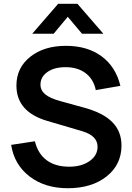

<svg xmlns="http://www.w3.org/2000/svg" viewBox="-20 -975 697 1010"><path d="M149.4 -797.4 286.1 -955.1H387.2L523.9 -797.4H411.6L336.4 -886.7L262.2 -797.4ZM336.4 15.1Q216.3 15.1 135.7 -46.6Q55.2 -108.4 38.6 -212.9L163.6 -231.9Q179.7 -166 225.6 -132.1Q271.5 -98.1 344.2 -98.1Q409.2 -98.1 451.2 -127.7Q493.2 -157.2 493.2 -203.1Q493.2 -260.7 413.1 -284.7L227.1 -339.4Q66.4 -387.2 66.4 -524.9Q66.4 -618.7 139.2 -676.3Q211.9 -733.9 326.7 -733.9Q439.5 -733.9 514.2 -679Q588.9 -624 613.3 -523.4L483.9 -501Q472.2 -558.6 430.4 -590.1Q388.7 -621.6 324.7 -621.6Q265.1 -621.6 229 -595.9Q192.9 -570.3 192.9 -529.8Q192.9 -499.5 217.8 -478.8Q242.7 -458 298.3 -442.9L425.8 -407.7Q523.4 -380.9 571.3 -332Q619.1 -283.2 619.1 -209.5Q619.1 -109.4 541 -47.1Q462.9 15.1 336.4 15.1Z"/></svg>

Font: Vela Sans Bd
Style: Bold
Weight: 700
Designer: Principal design: Mikhail Sharanda - project Manrope.
Design modification: Ravid Balaliev
Foundry: Mikhail Sharanda
Version: Version 1.001